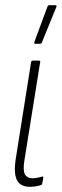

<svg xmlns="http://www.w3.org/2000/svg" viewBox="-20 -715 238 741"><path d="M95 6Q72 6 58 -4.5Q44 -15 39.5 -37.5Q35 -60 40 -97L100 -475Q101 -481 107 -481H130Q137 -481 135 -475L74 -95Q68 -56 76.5 -41.5Q85 -27 105 -27Q116 -27 124.5 -29Q133 -31 141 -33Q148 -36 147 -28L143 -7Q142 -2 139 -1Q130 2 119 4Q108 6 95 6ZM116 -546Q113 -546 112.5 -548Q112 -550 113 -554L163 -689Q164 -692 166 -693.5Q168 -695 171 -695H194Q197 -695 198 -693Q199 -691 197 -687L142 -552Q140 -546 133 -546Z"/></svg>

Font: Sofia Sans Extra Condensed ExtraLight
Style: Italic
Weight: 250
Italic angle: -9°
Version: Version 4.100